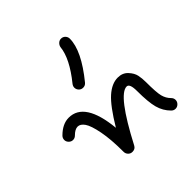

<svg xmlns="http://www.w3.org/2000/svg" viewBox="-162 -768 914 914"><g transform="rotate(-45 295.0 -311.0)"><path d="M499 -9Q471 -37 460.5 -76Q450 -115 450 -190Q450 -240 430 -240Q374 -240 257 -16Q249 0 230 0Q217 0 208.5 -9Q200 -18 200 -30Q200 -114 189 -170.5Q178 -227 163 -248.5Q148 -270 130 -270Q112 -270 91 -249Q82 -240 70 -240Q58 -240 49 -249Q40 -258 40 -270Q40 -282 49 -291Q88 -330 130 -330Q236 -330 255 -137Q310 -229 350 -264.5Q390 -300 430 -300Q462 -300 481.5 -279Q501 -258 505.5 -236.5Q510 -215 510 -190Q510 -120 516.5 -94.5Q523 -69 541 -51Q550 -42 550 -30Q550 -18 541 -9Q532 0 520 0Q508 0 499 -9ZM370 -622Q383 -622 391.5 -613Q400 -604 400 -592Q400 -512 303 -393Q294 -382 280 -382Q267 -382 258.5 -391Q250 -400 250 -412Q250 -422 257 -431Q333 -525 340 -595Q342 -606 350.5 -614Q359 -622 370 -622Z"/></g></svg>

Font: Pecita
Style: Book
Weight: 400
Width: 7
Version: Version 4.3